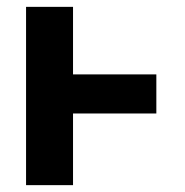

<svg xmlns="http://www.w3.org/2000/svg" viewBox="-20 -540 540 560"><path d="M56 0V-520H193V-323H436V-209H193V0Z"/></svg>

Font: Iosevka Curly Heavy
Style: Regular
Weight: 900
Monospace: yes
Designer: Belleve Invis
Foundry: Belleve Invis
Version: Version 22.1.2; ttfautohint (v1.8.4)